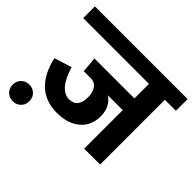

<svg xmlns="http://www.w3.org/2000/svg" viewBox="-224 -907 1230 1230"><g transform="rotate(45 391.0 -292.0)"><path d="M820 -693V-587H720V0H576V-349H442Q505 -306 505 -221Q505 -137 446.5 -87.5Q388 -38 290 -38Q86 -38 31 -275L150 -312Q197 -155 284 -155Q361 -155 361 -250Q361 -295 342 -321.5Q323 -348 288 -349H223L214 -455H576V-587H-20V-693ZM38 -42Q70 -42 91.5 -20.5Q113 1 113 34Q113 66 91.5 87.5Q70 109 38 109Q5 109 -16.5 87.5Q-38 66 -38 34Q-38 1 -16.5 -20.5Q5 -42 38 -42Z"/></g></svg>

Font: FiraGO
Style: Bold
Weight: 700
Designer: bBox Type
Foundry: bBox Type GmbH
Version: Version 1.001;PS 001.001;hotconv 1.0.88;makeotf.lib2.5.64775